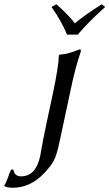

<svg xmlns="http://www.w3.org/2000/svg" viewBox="-88 -672 516 905"><path d="M228 -508.8Q203.1 -570.3 154.8 -639.2L177.7 -651.9Q237.3 -599.1 264.6 -562Q310.5 -600.6 391.6 -651.9L407.7 -639.2Q324.7 -564.5 278.3 -508.8ZM101.6 63Q102.5 59.1 105.5 41.3Q108.4 23.4 115.2 -12.2Q122.1 -47.9 132.3 -96.2L162.1 -234.9Q188 -357.9 189.5 -411.1L191.9 -414.1Q201.7 -414.6 211.4 -416.3Q221.2 -418 228 -419.4Q234.9 -420.9 244.6 -424.1Q254.4 -427.2 258.5 -428.7Q262.7 -430.2 272.9 -434.1Q283.2 -438 286.1 -439Q295.4 -439 293 -429.2Q266.6 -353 245.6 -251L191.4 2Q180.2 56.2 166.5 83Q152.8 109.9 120.6 144Q54.7 212.9 -27.3 212.9Q-55.7 212.9 -67.4 205.1L-67.9 202.1Q-60.1 191.9 -50.3 164.3Q-40.5 136.7 -36.1 127.9L-25.9 127Q-22 139.2 -19.5 144Q-17.1 148.9 -9.3 154.1Q-1.5 159.2 11.2 159.2Q81.1 159.2 101.6 63Z"/></svg>

Font: Linux Biolinum O
Style: Italic
Weight: 400
Italic angle: -12°
Designer: Philipp H. Poll
Foundry: Philipp H. Poll
Version: Version 1.1.3